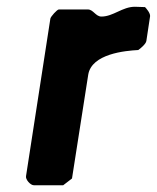

<svg xmlns="http://www.w3.org/2000/svg" viewBox="-20 -548 464 568"><path d="M280 -499C263 -499 256 -520 240 -520H154C149 -520 130 -499 129 -493L57 -27C55 -17 70 0 80 0H167L193 -20L241 -327C251 -389 351 -398 389 -400C395 -404 412 -418 413 -427L424 -500C425 -509 413 -523 409 -527C404 -527 383 -528 379 -528C342 -528 315 -499 280 -499Z"/></svg>

Font: Asimov Print
Style: CIt
Weight: 500
Designer: Google
Version: Version 2.000980: 2014